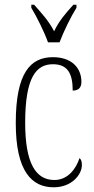

<svg xmlns="http://www.w3.org/2000/svg" viewBox="-20 -786 398 816"><path d="M184 -606H233C250 -651 281 -715 305 -753V-766H292C257 -727 232 -699 210 -653C186 -699 159 -727 125 -766H113V-753C136 -715 168 -651 184 -606ZM208 10C287 10 328 -46 328 -84C328 -100 325 -108 318 -114C303 -69 269 -21 211 -21C131 -21 87 -94 87 -264C87 -458 134 -513 205 -513C268 -513 289 -473 289 -401C311 -401 326 -411 326 -438C326 -498 284 -543 205 -543C111 -543 47 -479 47 -263C47 -58 115 10 208 10Z"/></svg>

Font: Noto Serif Tamil ExtraCondensed ExtraLight
Style: Regular
Weight: 200
Width: 2
Designer: Indian Type Foundry, Tom Grace, and the Monotype Design Team
Foundry: Monotype Imaging Inc.
Version: Version 2.004